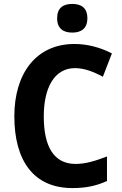

<svg xmlns="http://www.w3.org/2000/svg" viewBox="-20 -948 621 978"><path d="M348 -928C302 -928 271 -908 271 -855C271 -802 303 -782 348 -782C393 -782 425 -802 425 -855C425 -908 394 -928 348 -928ZM362 -601C410 -601 458 -582 504 -557L550 -676C490 -707 424 -724 359 -724C162 -724 53 -571 53 -356C53 -131 150 10 349 10C417 10 470 -1 525 -26V-151C467 -129 418 -113 365 -113C255 -113 203 -200 203 -355C203 -503 258 -601 362 -601Z"/></svg>

Font: Noto Sans Myanmar SemiCondensed
Style: Bold
Weight: 700
Width: 4
Designer: Monotype Design Team
Foundry: Monotype Imaging Inc.
Version: Version 2.107